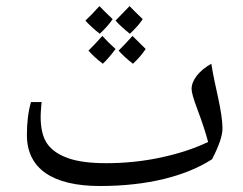

<svg xmlns="http://www.w3.org/2000/svg" viewBox="-20 -621 812 641"><path d="M314 0C471.7 0 600.1 -32.7 688 -89.4C710.9 -133.8 722.7 -168 722.7 -190.9C722.7 -252 697.3 -330.6 685.5 -408.2C643.1 -384.3 619.6 -352.5 619.6 -323.7C619.6 -313 626 -290.5 638.7 -256.8C655.8 -211.4 667.5 -174.8 674.8 -147C628.9 -125 576.2 -107.9 517.1 -95.2C458 -82.5 397 -76.2 335 -76.2C282.2 -76.2 239.7 -81.5 208 -92.8C175.8 -104 152.3 -120.1 137.7 -141.1C123 -162.1 115.7 -192.4 115.7 -231C115.7 -239.3 116.2 -248.5 117.2 -259.8C117.7 -271 118.7 -277.8 119.1 -280.3H83.5C74.2 -248.5 69.8 -211.9 69.8 -170.4C69.8 -56.6 157.2 0 314 0ZM365.7 -457.5C349.6 -471.7 335 -486.3 321.8 -501C301.8 -479 286.6 -462.9 275.4 -452.1C286.6 -439 302.2 -424.3 323.2 -408.2C336.9 -420.9 351.1 -437.5 365.7 -457.5ZM356 -557.1C334.5 -577.6 319.8 -592.3 312 -600.6C293.5 -580.1 277.8 -564 265.1 -552.2C276.4 -539.6 292 -524.9 313 -508.3C331.5 -525.4 345.7 -541.5 356 -557.1ZM422.4 -501C402.3 -479 387.2 -462.9 376 -452.1C388.7 -437.5 404.8 -422.9 423.8 -408.2C440.9 -423.8 455.1 -440.4 466.3 -457.5ZM456.5 -557.1C435.1 -577.6 420.4 -592.3 412.6 -600.6C385.7 -572.8 370.1 -556.6 365.7 -552.2C377 -539.6 392.6 -524.9 413.6 -508.3C432.1 -525.4 446.3 -541.5 456.5 -557.1Z"/></svg>

Font: Noto Naskh Arabic
Style: Regular
Weight: 400
Designer: Monotype Design Team
Foundry: Monotype Imaging Inc.
Version: Version 1.07